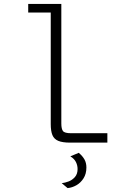

<svg xmlns="http://www.w3.org/2000/svg" viewBox="-20 -728 672 980"><path d="M338 0Q299 0 277.5 -9Q256 -18 247.5 -38.5Q239 -59 239 -95V-664H124V-708H293V-98Q293 -70 301.5 -59Q310 -48 343 -48H528V0ZM325 232 295 207Q312 205 330.5 198Q349 191 362.5 175.5Q376 160 376 135Q376 116 367.5 99Q359 82 339 70L382 52Q402 69 411.5 86.5Q421 104 421 127Q421 159 406.5 182Q392 205 370 217.5Q348 230 325 232Z"/></svg>

Font: Atkinson Hyperlegible Mono ExtraLight
Style: Regular
Weight: 200
Monospace: yes
Designer: Elliott Scott, Megan Eiswerth, Linus Boman, Theodore Petrosky, Letters from Sweden
Foundry: Applied Design Works, Letters from Sweden
Version: Version 2.001